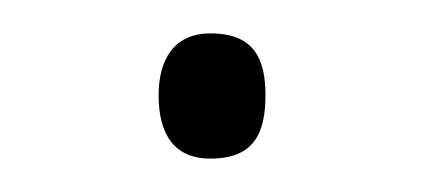

<svg xmlns="http://www.w3.org/2000/svg" viewBox="-20 -87 255 115"><path d="M75 -30C75 -7 84 8 106 8C132 8 139 -7 139 -30C139 -52 132 -67 106 -67C84 -67 75 -51 75 -30Z"/></svg>

Font: Noto Sans Sinhala UI Condensed ExtraLight
Style: Regular
Weight: 200
Width: 3
Designer: Jelle Bosma - Monotype Design Team
Foundry: Monotype Imaging Inc.
Version: Version 2.006